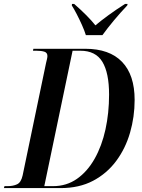

<svg xmlns="http://www.w3.org/2000/svg" viewBox="-50 -964 730 984"><path d="M-30 0 -27 -10H-11Q17 -10 37.5 -19.5Q58 -29 66 -65L186 -641Q189 -653 191 -662Q193 -671 193 -677Q193 -694 177.5 -699Q162 -704 137 -704H119L121 -714H387Q511 -714 575.5 -647Q640 -580 640 -452Q640 -365 616.5 -284Q593 -203 545.5 -139Q498 -75 427 -37.5Q356 0 260 0ZM222 -10Q291 -10 344.5 -47.5Q398 -85 435 -150.5Q472 -216 490.5 -300.5Q509 -385 509 -479Q509 -591 474.5 -647.5Q440 -704 362 -704H322L177 -10ZM390 -784Q383 -807 370 -836Q357 -865 343 -892Q329 -919 318 -936L319 -944H330Q401 -882 439 -834Q466 -857 505 -885.5Q544 -914 591 -944H604L602 -936Q566 -898 533.5 -859Q501 -820 475 -784Z"/></svg>

Font: Noto Serif Display Condensed SemiBold
Style: Italic
Weight: 600
Width: 3
Italic angle: -12°
Designer: Monotype Design Team
Foundry: Monotype Imaging Inc.
Version: Version 2.009